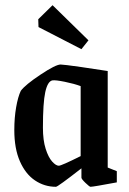

<svg xmlns="http://www.w3.org/2000/svg" viewBox="-20 -708 497 738"><path d="M35 -208Q35 -255 42 -295.5Q49 -336 60 -359Q77 -382 135.5 -421Q194 -460 213 -460Q224 -460 291 -450.5Q358 -441 394 -435V-64L429 -50V-7Q338 10 328 10Q324 10 308.5 -5Q293 -20 293 -25V-61Q202 10 195 10Q151 10 114.5 -14.5Q78 -39 56.5 -88Q35 -137 35 -208ZM290 -108V-377Q266 -386 229.5 -393.5Q193 -401 181 -399Q163 -395 154 -354Q145 -313 145 -217Q145 -169 155.5 -136Q166 -103 180.5 -87Q195 -71 206 -71Q216 -71 290 -108ZM128 -604 127 -634 182 -688 320 -553 293 -519Z"/></svg>

Font: Grenze Medium
Style: Regular
Weight: 500
Designer: Renata Polastri
Foundry: Omnibus-Type
Version: Version 1.002; ttfautohint (v1.8)